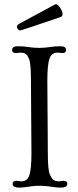

<svg xmlns="http://www.w3.org/2000/svg" viewBox="-20 -881 371 909"><path d="M107.9 -746.6Q78.6 -736.8 73.7 -736.8Q68.8 -736.8 64.5 -743.2Q60.1 -749.5 60.1 -754.4Q60.1 -762.2 70.3 -768.1L235.8 -857.4Q242.2 -861.3 245.6 -861.3Q249 -861.3 253.9 -856.9Q258.8 -852.5 263.7 -845.7Q275.9 -827.6 275.9 -817.6Q275.9 -807.6 273.9 -804.9Q272 -802.2 266.6 -800.3ZM71.3 7.3Q39.6 7.3 39.6 -10.7Q39.6 -24.9 57.1 -24.9L81.1 -22.5Q107.4 -22.5 117.7 -47.9Q128.9 -76.2 128.9 -154.8L126.5 -499.5Q126.5 -580.1 117.9 -600.8Q109.4 -621.6 100.3 -626.7Q91.3 -631.8 78.6 -631.8L54.7 -629.9Q37.1 -629.9 37.1 -644Q37.1 -662.1 64 -662.1Q90.8 -662.1 115 -658.2Q139.2 -654.3 165.5 -654.3Q191.9 -654.3 215.8 -658.2Q239.7 -662.1 266.4 -662.1Q293 -662.1 293 -644Q293 -629.9 275.4 -629.9L252 -631.8Q225.6 -631.8 215.3 -606.4Q204.1 -578.1 204.1 -499.5L206.5 -154.8Q206.5 -76.2 216.1 -54.7Q225.6 -33.2 235.4 -27.8Q245.1 -22.5 257.8 -22.5L281.2 -24.9Q298.8 -24.9 298.8 -10.7Q298.8 7.3 267.6 7.3Q251.5 7.3 233.4 4.4Q172.4 -5.4 129.6 1Q86.9 7.3 71.3 7.3Z"/></svg>

Font: Ovo
Style: Regular
Weight: 400
Designer: Nicole Fally
Foundry: Sorkin Type Co.
Version: Version 1.001